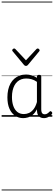

<svg xmlns="http://www.w3.org/2000/svg" viewBox="-20 -1435 663 2360"><path d="M265 17Q210 17 166 -12Q122 -41 96.5 -98Q71 -155 71 -238Q71 -288 80.5 -331Q90 -374 109 -408.5Q128 -443 156 -467.5Q184 -492 220.5 -505.5Q257 -519 301 -519Q335 -519 368 -509Q401 -499 434 -479V-495Q434 -506 440.5 -510.5Q447 -515 461 -515Q475 -515 481 -510.5Q487 -506 487 -496V-91Q487 -70 491.5 -56.5Q496 -43 506 -36.5Q516 -30 531 -30Q541 -30 550.5 -33.5Q560 -37 569.5 -44.5Q579 -52 590 -63Q595 -69 601.5 -68.5Q608 -68 614 -61Q621 -55 622 -48Q623 -41 619 -34Q608 -19 592 -7.5Q576 4 558 10.5Q540 17 522 17Q501 17 485.5 11.5Q470 6 458.5 -5.5Q447 -17 441.5 -33.5Q436 -50 435 -72Q435 -76 434.5 -81.5Q434 -87 434 -92Q411 -47 382 -23.5Q353 0 322.5 8.5Q292 17 265 17ZM127 -242Q127 -180 143.5 -133Q160 -86 192.5 -59.5Q225 -33 274 -33Q306 -33 336.5 -46.5Q367 -60 392.5 -92.5Q418 -125 434 -181V-429Q399 -453 367 -461.5Q335 -470 302 -470Q270 -470 243 -460.5Q216 -451 194.5 -432Q173 -413 158 -385.5Q143 -358 135 -322Q127 -286 127 -242ZM444 -839Q451 -839 459 -832Q467 -825 467 -816Q467 -814 466 -810.5Q465 -807 462 -804L324 -638Q319 -632 313.5 -628.5Q308 -625 299 -625Q290 -625 284.5 -628.5Q279 -632 274 -638L136 -804Q133 -807 131.5 -810.5Q130 -814 130 -816Q130 -825 138 -832Q146 -839 154 -839Q159 -839 163 -837Q167 -835 170 -831L299 -694L427 -831Q431 -835 435 -837Q439 -839 444 -839ZM0 895H623V905H0ZM0 -20H623V0H0ZM0 -505H623V-500H0ZM0 -1415H623V-1405H0Z"/></svg>

Font: Playwrite BE WAL Guides
Style: Regular
Weight: 400
Designer: Veronika Burian, José Scaglione
Foundry: TypeTogether
Version: Version 1.003